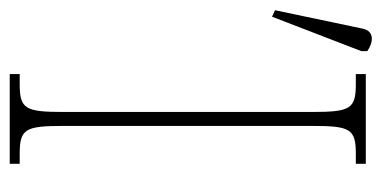

<svg xmlns="http://www.w3.org/2000/svg" viewBox="-220 -556 766 385"><g transform="rotate(90 162.5 -363.0)"><path d="M3 -526 72 -705V-717C55 -729 32 -732 27 -708L-10 -532ZM118 0H298V-20H278C228 -20 222 -31 222 -108V-606C222 -683 228 -694 278 -694H298V-714H118V-694H138C188 -694 194 -683 194 -606V-108C194 -31 188 -20 138 -20H118Z"/></g></svg>

Font: Noto Serif ExtraCondensed Thin
Style: Regular
Weight: 100
Width: 2
Designer: Monotype Design Team
Foundry: Monotype Imaging Inc.
Version: Version 2.013